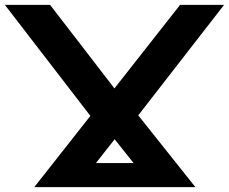

<svg xmlns="http://www.w3.org/2000/svg" viewBox="-22 -770 942 790"><path d="M295 -99H598L577 -37L410 -247H489L320 -32ZM119 0 393 -348 380 -254 -2 -750H184L490 -353L418 -367L719 -750H900L517 -257L501 -353L782 0Z"/></svg>

Font: Unbounded Medium
Style: Regular
Weight: 500
Designer: Luke Prowse, Jean-Baptiste Morizot, Fátima Lázaro, Florian Runge
Foundry: NaN
Version: Version 1.700